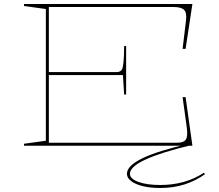

<svg xmlns="http://www.w3.org/2000/svg" viewBox="-20 -728 1096 959"><path d="M100 0V-10L209 -25V-683L100 -698V-708H941L907 -484H892L909 -625Q914 -663 900 -678Q886 -693 847 -693H224V-368H563Q572 -368 579 -371.5Q586 -375 589 -381Q594 -389 597 -419.5Q600 -450 600 -498H610V-256H600L594 -353H224V-15H864Q898 -15 908.5 -31.5Q919 -48 913 -91L892 -243H907L941 0ZM939 -4Q784 33 706.5 69Q629 105 629 140Q629 165 671 180.5Q713 196 780 196Q842 196 896.5 181Q951 166 998 135L1004 142Q958 175 902 193Q846 211 780 211Q732 211 694.5 202Q657 193 635.5 177Q614 161 614 140Q614 100 691.5 62.5Q769 25 924 -10Z"/></svg>

Font: Kalnia Expanded Thin
Style: Regular
Weight: 250
Width: 7
Designer: Frida Medrano
Foundry: Frida Medrano
Version: Version 1.105